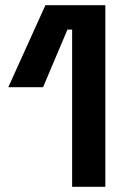

<svg xmlns="http://www.w3.org/2000/svg" viewBox="-20 -720 492 740"><path d="M258 0V-606H240L146 -384H12L155 -700H386V0Z"/></svg>

Font: Space Grotesk Light
Style: Bold
Weight: 700
Version: Version 2.000